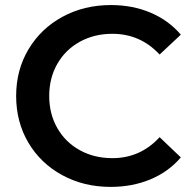

<svg xmlns="http://www.w3.org/2000/svg" viewBox="-20 -730 767 760"><path d="M43.9 -350.1Q43.9 -453.1 93 -535.2Q142.1 -617.2 227.5 -663.6Q313 -710 418.9 -710Q504.9 -710 575.9 -679.9Q647 -649.9 695.8 -592.8L611.8 -514.2Q535.6 -596.2 424.8 -596.2Q353 -596.2 295.9 -564.7Q238.8 -533.2 206.8 -477.1Q174.8 -420.9 174.8 -350.1Q174.8 -279.3 206.8 -223.1Q238.8 -167 295.9 -135.5Q353 -104 424.8 -104Q535.6 -104 611.8 -187L695.8 -106.9Q647 -49.8 575.4 -20Q503.9 9.8 418 9.8Q312 9.8 226.6 -36.6Q141.1 -83 92.5 -165Q43.9 -247.1 43.9 -350.1Z"/></svg>

Font: Montserrat SemiBold
Style: Regular
Weight: 600
Designer: Julieta Ulanovsky
Foundry: Julieta Ulanovsky
Version: Version 7.200